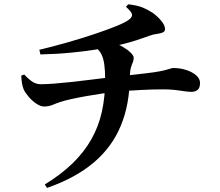

<svg xmlns="http://www.w3.org/2000/svg" viewBox="-20 -823 1040 908"><path d="M191.9 49.4Q269.6 1.7 323.9 -51.2Q378.1 -104.1 412.4 -164.9Q446.7 -225.7 462.2 -296.4Q477.7 -367.1 477.2 -450.3Q477.2 -488.6 473.3 -517.5Q469.5 -546.4 459 -567.5Q448.5 -588.6 426.7 -601.3L505.9 -624Q536.3 -615.8 560.5 -601.6Q584.7 -587.5 598.5 -573.4Q612.3 -559.3 612.3 -550.3Q612.3 -537.2 607.8 -527.5Q603.4 -517.8 599 -503Q594.7 -488.3 594 -458.9Q593.1 -329.3 551.1 -227.9Q509.1 -126.6 422.6 -53.7Q336.1 19.2 202.3 65.7ZM188.6 -319.3Q172 -319.3 152.1 -332.6Q132.1 -345.9 115.7 -365.1Q99.3 -384.2 92.1 -399.9Q82.2 -424.4 80.5 -465.3L94.6 -470.6Q118.1 -445.7 135.2 -435.2Q152.4 -424.7 173.3 -424.7Q198.4 -424.7 236.1 -427.6Q273.8 -430.5 316.1 -435.1Q358.5 -439.7 399 -444.8Q439.6 -449.8 471.5 -453.7Q503.5 -457.6 520.3 -459.6Q562.3 -464.3 596.7 -467.9Q631.2 -471.6 659.1 -475Q687.1 -478.4 707.6 -481.1Q739.6 -486.1 757.3 -490.4Q775.1 -494.8 784.6 -498.1Q794.1 -501.4 799.9 -501.4Q830.5 -501.4 859.4 -492.4Q888.2 -483.4 907.1 -467.3Q926 -451.2 926 -431.2Q926 -407.4 914.7 -398Q903.4 -388.6 884.8 -388.6Q867.5 -388.6 830.6 -394.5Q793.7 -400.4 751.4 -400.4Q725.2 -400.4 698 -399.7Q670.9 -398.9 642.8 -397.3Q614.8 -395.6 587.3 -393.9Q559.8 -392.1 533 -389.4Q504.4 -386.6 466 -381Q427.6 -375.4 388.2 -368.5Q348.9 -361.5 316.7 -354.3Q284.4 -347.1 268.2 -341.7Q246.9 -334.8 228.8 -327Q210.7 -319.3 188.6 -319.3ZM166.1 -587.5Q227.7 -602.2 294.5 -621.1Q361.2 -640 422.8 -660.6Q484.4 -681.1 529.7 -699.4Q574.9 -717.8 591.4 -731.2Q606.1 -742.9 604.3 -755Q602.5 -767.1 575.8 -790.6L586.2 -802.7Q630.2 -797.6 655.7 -787Q681.2 -776.3 702.6 -761.8Q722.6 -747.9 741.5 -725.9Q760.4 -703.9 760.4 -685.6Q760.4 -673.5 748.7 -669Q737.1 -664.5 721.1 -662.5Q705 -660.5 691.6 -655.5Q655.1 -642.4 624.3 -632.4Q593.4 -622.5 564 -615.1Q534.6 -607.6 500.4 -600.4Q476.3 -595.6 428.4 -587.9Q380.6 -580.3 315.3 -573.9Q250 -567.4 171.1 -565.6Z"/></svg>

Font: Noto Serif HK ExtraLight
Style: Regular
Weight: 200
Designer: Ryoko NISHIZUKA 西塚涼子 (kana & ideographs); Frank Grießhammer (Latin, Greek & Cyrillic); Wenlong ZHANG 张文龙 (bopomofo); San
Foundry: Adobe
Version: Version 2.002-H1;hotconv 1.1.0;makeotfexe 2.6.0